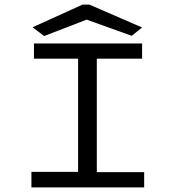

<svg xmlns="http://www.w3.org/2000/svg" viewBox="-20 -811 790 831"><path d="M116 0V-67H318V-557H127V-623H595V-557H399V-66H604V0ZM171 -655 121 -693 337 -791H367L595 -692L550 -656L355 -726Z"/></svg>

Font: Inconsolata ExtraExpanded
Style: Regular
Weight: 400
Width: 8
Monospace: yes
Designer: Raph Levien, Cyreal, Brenton Simpson
Foundry: Raph Levien, Cyreal, Google
Version: Version 3.001; ttfautohint (v1.8.2.53-6de2)